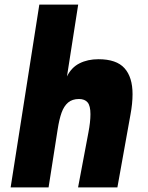

<svg xmlns="http://www.w3.org/2000/svg" viewBox="-20 -810 640 830"><path d="M150 -790H318L269.5 -479.5Q288.5 -518.5 323.8 -536.2Q359 -554 405.5 -554Q483.5 -554 518.2 -515.2Q553 -476.5 553 -403Q553 -362.5 544 -314.5L487.5 0H317.5L362 -236Q371 -282.5 371 -316.5Q371 -352.5 358.8 -367.2Q346.5 -382 321.5 -382Q292.5 -382 274.5 -366.8Q256.5 -351.5 246.2 -323Q236 -294.5 229 -249L190 0H26Z"/></svg>

Font: JuliaMono Black
Style: Italic
Weight: 900
Italic angle: -9°
Monospace: yes
Designer: cormullion
Foundry: corm
Version: Version 0.057; ttfautohint (v1.8.4)